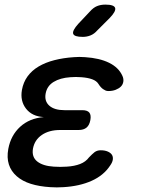

<svg xmlns="http://www.w3.org/2000/svg" viewBox="-20 -805 640 833"><path d="M511 -476Q517 -463 515 -450.5Q513 -438 504.5 -429.5Q496 -421 482 -415.5Q468 -410 450 -410Q443 -410 437.5 -412.5Q432 -415 427 -418.5Q422 -422 417 -427.5Q412 -433 407 -441Q399 -454 380 -461Q361 -468 333 -470Q321 -471 309 -471Q297 -471 285 -470Q241 -467 212.5 -449.5Q184 -432 178 -399Q172 -366 194 -346.5Q216 -327 260 -327H337Q359 -327 367.5 -316.5Q376 -306 372 -284Q368 -262 355.5 -251.5Q343 -241 321 -241H241Q193 -241 161.5 -219.5Q130 -198 123 -160Q117 -124 141.5 -104.5Q166 -85 213 -82Q227 -81 241.5 -81Q256 -81 270 -82Q303 -84 327.5 -93.5Q352 -103 366 -122L379 -135Q385 -141 390.5 -145Q396 -149 402.5 -151Q409 -153 417 -153Q435 -153 447.5 -147.5Q460 -142 465.5 -133.5Q471 -125 469.5 -113Q468 -101 458 -87Q430 -44 377.5 -20.5Q325 3 255 7Q241 8 226.5 8Q212 8 198 7Q150 4 113.5 -7.5Q77 -19 52.5 -40.5Q28 -62 18.5 -91.5Q9 -121 16 -159Q27 -218 67.5 -255Q108 -292 170 -297Q119 -300 93 -333.5Q67 -367 75 -414Q81 -448 99.5 -473.5Q118 -499 147.5 -516.5Q177 -534 216 -544Q255 -554 301 -557Q313 -558 324.5 -558Q336 -558 349 -557Q412 -553 453.5 -532.5Q495 -512 511 -476ZM402 -673Q389 -658 373 -651.5Q357 -645 339 -645Q302 -645 297.5 -658.5Q293 -672 320 -702L370 -755Q385 -772 401 -778.5Q417 -785 437 -785Q475 -785 479.5 -770.5Q484 -756 456 -727Z"/></svg>

Font: Maple Mono Medium
Style: Italic
Weight: 500
Italic angle: -10°
Monospace: yes
Designer: subframe7536
Version: Version 7.000